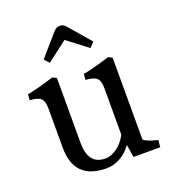

<svg xmlns="http://www.w3.org/2000/svg" viewBox="-129 -792 804 897"><g transform="rotate(-20 273.0 -343.5)"><path d="M88 -154V-349Q88 -386 73 -399.5Q58 -413 19 -415L21 -444Q67 -452 134 -473L154 -479L174 -469V-143Q174 -94 194.5 -66Q215 -38 260 -38Q286 -38 315 -57.5Q344 -77 366 -117V-349Q366 -386 350.5 -399.5Q335 -413 296 -415L299 -444Q345 -452 412 -473L432 -479L451 -469V-62Q460 -54 480 -46.5Q500 -39 520 -35L517 0H384L374 -63Q348 -28 315.5 -10.5Q283 7 249 7Q88 7 88 -154ZM238 -678Q252 -694 269 -694Q287 -694 300 -678L392 -571L369 -547L268 -624L167 -547L145 -571Z"/></g></svg>

Font: Caladea
Style: Regular
Weight: 400
Designer: Carolina Giovagnoli and Andres Torresi
Foundry: Carolina Giovagnoli & Andres Torresi
Version: Version 1.001